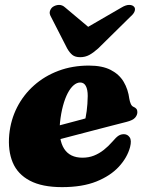

<svg xmlns="http://www.w3.org/2000/svg" viewBox="-20 -754 600 789"><path d="M118.5 -210.5Q118.5 -210.5 135 -215Q151.5 -219.5 178.2 -226.5Q205 -233.5 235.8 -241.8Q266.5 -250 296 -257.8Q325.5 -265.5 346.5 -271.5L326.5 -249.5Q332.5 -269.5 336.2 -297.5Q340 -325.5 340.5 -359.5Q340.5 -386 332.8 -400.5Q325 -415 309.5 -415Q296 -415 282.8 -403.8Q269.5 -392.5 258.2 -371Q247 -349.5 238.8 -319Q230.5 -288.5 226.5 -250Q220 -179.5 243.5 -142.8Q267 -106 319 -106Q344.5 -106 366 -114.5Q387.5 -123 406.5 -138Q425.5 -153 442 -172Q457.5 -190.5 467.8 -196.8Q478 -203 490.5 -202.5Q504.5 -202 513 -189.5Q521.5 -177 514.5 -149.5Q503 -106.5 468.5 -69Q434 -31.5 376.2 -8.2Q318.5 15 235 15Q153 15 102.8 -11.5Q52.5 -38 32.2 -86.5Q12 -135 18 -201Q24 -261.5 50.2 -313Q76.5 -364.5 119.8 -403Q163 -441.5 220.2 -463Q277.5 -484.5 345.5 -484.5Q400.5 -484.5 435.2 -466.5Q470 -448.5 488.2 -417.8Q506.5 -387 511.5 -347.5Q513.5 -336 517.5 -327Q521.5 -318 528.5 -315Q536 -312 540.2 -307Q544.5 -302 544.5 -293.5Q544.5 -281 535 -270.2Q525.5 -259.5 499.5 -253Q475.5 -247 439 -237.5Q402.5 -228 360 -217Q317.5 -206 275.8 -195Q234 -184 199.5 -175Q165 -166 144.2 -160.5Q123.5 -155 123.5 -155ZM382.5 -610 247.5 -723.5Q236 -734 222.5 -733.8Q209 -733.5 197.5 -726Q189.5 -720.5 185.5 -709.5Q181.5 -698.5 189.5 -685L256 -555Q266 -537.5 277.5 -528.2Q289 -519 309.5 -519Q330 -519 347 -528.2Q364 -537.5 383.5 -555L515.5 -685Q531 -698.5 533.8 -709.5Q536.5 -720.5 531 -726Q525 -733.5 511.2 -733.8Q497.5 -734 480 -723.5L284 -610Z"/></svg>

Font: Fraunces Black
Style: Italic
Weight: 900
Italic angle: -16°
Version: Version 1.000;[b76b70a41]